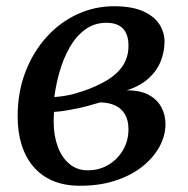

<svg xmlns="http://www.w3.org/2000/svg" viewBox="-20 -585 603 615"><path d="M236.5 10Q186.5 10 149 -6Q111.5 -22 86.5 -51.8Q61.5 -81.5 49 -122Q36.5 -162.5 36.5 -212Q36.5 -290 61.5 -354.8Q86.5 -419.5 129.5 -466.8Q172.5 -514 228 -539.5Q283.5 -565 345 -565Q403 -565 438.8 -548.8Q474.5 -532.5 490.8 -506.8Q507 -481 507 -452Q507 -419.5 494.8 -388.8Q482.5 -358 455.8 -333.8Q429 -309.5 386 -295.5Q429 -296 456.2 -281.2Q483.5 -266.5 496.8 -241.8Q510 -217 510 -187Q510 -151 491.2 -116Q472.5 -81 437.2 -52.5Q402 -24 351.2 -7Q300.5 10 236.5 10ZM261 -39.5Q298 -39.5 327.2 -57Q356.5 -74.5 374 -104.2Q391.5 -134 391.5 -171Q391.5 -199 380.8 -218Q370 -237 349.8 -246.8Q329.5 -256.5 301 -257Q293.5 -255 282.5 -251.8Q271.5 -248.5 258.8 -245Q246 -241.5 232 -238.5Q214.5 -235 195 -231.5Q175.5 -228 153 -226.5Q152.5 -218 152.2 -209.8Q152 -201.5 152 -193.5Q152 -151 164.8 -116Q177.5 -81 202 -60.2Q226.5 -39.5 261 -39.5ZM154 -274Q171 -275.5 186 -277.8Q201 -280 215.8 -284Q230.5 -288 247 -293.5Q290.5 -308.5 323 -328Q355.5 -347.5 373.5 -374.8Q391.5 -402 391.5 -438Q391.5 -475.5 373.5 -493.8Q355.5 -512 321 -512Q282 -512 252.5 -490.2Q223 -468.5 203 -433Q183 -397.5 171 -355.8Q159 -314 154 -274Z"/></svg>

Font: Merriweather 28pt Medium
Style: Italic
Weight: 500
Italic angle: -7.8°
Version: Version 2.101